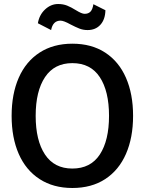

<svg xmlns="http://www.w3.org/2000/svg" viewBox="-20 -928 723 958"><path d="M38 -350Q38 -459 73.5 -540Q109 -621 177.5 -665.5Q246 -710 341 -710Q437 -710 505 -665.5Q573 -621 608.5 -540Q644 -459 644 -350Q644 -241 608.5 -160Q573 -79 505 -34.5Q437 10 341 10Q246 10 177.5 -34.5Q109 -79 73.5 -160Q38 -241 38 -350ZM524 -350Q524 -473 478 -543Q432 -613 341 -613Q251 -613 204.5 -543Q158 -473 158 -350Q158 -227 204.5 -157Q251 -87 341 -87Q432 -87 478 -157Q524 -227 524 -350ZM169 -812Q176 -854 205 -881Q234 -908 270 -908Q295 -908 315 -900Q335 -892 359 -877Q388 -859 402 -859Q421 -859 431.5 -870Q442 -881 446 -907L506 -877Q505 -831 481 -804.5Q457 -778 417 -778Q395 -778 376 -785.5Q357 -793 332 -806Q298 -825 282 -825Q244 -825 235 -778Z"/></svg>

Font: Niramit SemiBold
Style: Regular
Weight: 600
Designer: Katatrad Aksorn Co.,Ltd.
Foundry: Cadson Demak Co.,Ltd.
Version: Version 1.001; ttfautohint (v1.6)